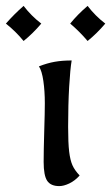

<svg xmlns="http://www.w3.org/2000/svg" viewBox="-70 -622 377 651"><path d="M78 -73Q78 -110 80 -178Q82 -242 82 -272Q82 -313 77 -347.5Q72 -382 62 -397Q90 -408 115.5 -412.5Q141 -417 173 -417Q168 -388 164.5 -327.5Q161 -267 161 -192Q161 -137 164.5 -108Q168 -79 175.5 -62Q183 -45 200 -27Q184 -9 165 0Q146 9 131 9Q102 9 90 -9Q78 -27 78 -73ZM-50 -542Q-22 -574 10 -602Q36 -568 70 -542Q41 -508 10 -483Q-17 -516 -50 -542ZM168 -542Q193 -573 227 -602Q253 -568 287 -542Q258 -508 227 -483Q200 -515 168 -542Z"/></svg>

Font: Mirza
Style: Regular
Weight: 400
Designer: Arabic design by Kourosh Beigpour, Latin design by Eduardo Tunni, engineering by Lasse Fister
Version: Version 1.0010g